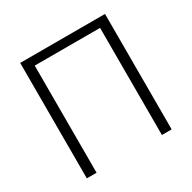

<svg xmlns="http://www.w3.org/2000/svg" viewBox="-158 -868 1023 1024"><g transform="rotate(-30 354.0 -355.5)"><path d="M614.7 0H554.7V-659.7H152.3V0H92.3V-710.9H614.7Z"/></g></svg>

Font: SteelSelectRoboto
Style: Regular
Weight: 300
Designer: Google
Version: Version 2.137; 2017